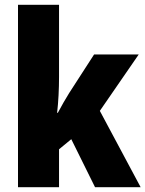

<svg xmlns="http://www.w3.org/2000/svg" viewBox="-20 -780 606 800"><path d="M226 -459Q226 -422 224 -383.5Q222 -345 218 -310H221Q232 -331 245 -353.5Q258 -376 268 -392L372 -553H558L396 -318L566 0H376L277 -200L226 -158V0H55V-760H226Z"/></svg>

Font: Noto Sans Gurmukhi UI Condensed Black
Style: Regular
Weight: 900
Width: 3
Designer: Jelle Bosma - Monotype Design Team
Foundry: Monotype Imaging Inc.
Version: Version 2.004; ttfautohint (v1.8.4.7-5d5b)